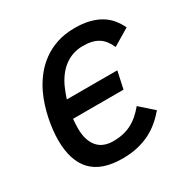

<svg xmlns="http://www.w3.org/2000/svg" viewBox="-160 -831 964 986"><g transform="rotate(-30 322.0 -338.0)"><path d="M565.9 -112.8Q542.5 -85 515.1 -61.8Q487.8 -38.6 454.6 -21.7Q421.4 -4.9 380.9 4.6Q340.3 14.2 290 14.2Q168.5 14.2 109.1 -47.9Q49.8 -109.9 49.8 -232.9Q49.8 -259.8 53.2 -291.5Q56.6 -323.2 63.5 -356.9Q70.3 -390.6 81.3 -425Q92.3 -459.5 107.9 -492.2Q127.4 -532.7 155.5 -568.6Q183.6 -604.5 220.9 -631.6Q258.3 -658.7 305.2 -674.3Q352.1 -689.9 410.2 -689.9Q458 -689.9 495.4 -680.7Q532.7 -671.4 561 -654.5Q589.4 -637.7 609.6 -613.3Q629.9 -588.9 644 -559.1L544.9 -500Q534.7 -523.4 521.7 -540Q508.8 -556.6 491.5 -567.6Q474.1 -578.6 451.9 -583.7Q429.7 -588.9 400.9 -588.9Q367.7 -588.9 339.6 -578.9Q311.5 -568.8 288.6 -551Q265.6 -533.2 247.6 -508.5Q229.5 -483.9 216.8 -455.1Q210 -439.5 203.9 -423.6Q197.8 -407.7 192.9 -392.1H492.2L470.2 -290H170.9Q168 -259.8 168 -233.9Q168 -195.8 177.2 -168Q186.5 -140.1 202.9 -122.1Q219.2 -104 242.2 -95.5Q265.1 -86.9 293 -86.9Q325.2 -86.9 352.1 -93Q378.9 -99.1 402.1 -111.1Q425.3 -123 446 -141.1Q466.8 -159.2 486.8 -183.1Z"/></g></svg>

Font: Clear Sans Medium
Style: Italic
Weight: 500
Italic angle: -12°
Foundry: Intel Corporation
Version: Version 1.00